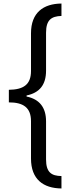

<svg xmlns="http://www.w3.org/2000/svg" viewBox="-20 -886 406 1084"><path d="M327 178V108C270 107 240 87 240 14V-201C240 -279 203 -326 130 -341V-347C203 -362 240 -407 240 -487V-701C240 -774 270 -794 327 -796V-866C225 -865 155 -815 155 -698V-485C155 -408 112 -380 30 -379V-308C111 -308 155 -279 155 -202V9C155 127 225 177 327 178Z"/></svg>

Font: Noto Sans Malayalam UI SemiCondensed
Style: Regular
Weight: 400
Width: 4
Designer: Jelle Bosma - Monotype Design Team
Foundry: Monotype Imaging Inc.
Version: Version 2.104